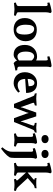

<svg xmlns="http://www.w3.org/2000/svg" viewBox="1328 -2086 1018 3714"><g transform="rotate(90 1837.0 -229.0)"><path d="M217 -602V-76Q217 -63 219.5 -58Q222 -53 232 -48Q250 -37 285 -27L278 9Q192 0 157 0Q122 0 37 9L29 -27Q65 -35 82 -47Q97 -56 97 -76V-607Q97 -642 70 -642L35 -635L27 -675Q63 -690 122 -704Q181 -718 213 -718L233 -695Q217 -653 217 -602Z M549 16Q446 16 387.5 -42Q329 -100 329 -200.5Q329 -301 390.5 -366.5Q452 -432 555.5 -432Q659 -432 718 -373.5Q777 -315 777 -215.5Q777 -116 714.5 -50Q652 16 549 16ZM458 -219Q458 -130 486.5 -82.5Q515 -35 566 -35Q648 -35 648 -197Q648 -286 619 -333.5Q590 -381 538 -381Q458 -381 458 -219Z M1269 -95Q1269 -69 1285 -62Q1298 -53 1338 -53L1345 -18Q1263 -6 1203 16Q1163 -10 1152 -49Q1094 16 1040 16Q948 16 898.5 -41.5Q849 -99 849 -201Q849 -303 911.5 -370Q974 -437 1080 -437Q1120 -437 1149 -419V-607Q1149 -644 1131.5 -644Q1114 -644 1075 -635L1068 -675Q1101 -689 1162.5 -702.5Q1224 -716 1261 -718L1281 -695Q1269 -670 1269 -602ZM1149 -87V-333Q1135 -353 1113 -367Q1091 -381 1071 -381Q1030 -381 1004 -340.5Q978 -300 978 -219.5Q978 -139 1004.5 -98.5Q1031 -58 1072 -58Q1113 -58 1149 -87Z M1625 -62Q1688 -62 1750 -105L1771 -73Q1675 16 1592 16Q1494 16 1435.5 -44Q1377 -104 1377 -202Q1377 -300 1436 -368.5Q1495 -437 1589.5 -437Q1684 -437 1731 -379.5Q1778 -322 1778 -225L1506 -207Q1514 -62 1625 -62ZM1648 -275Q1648 -386 1582 -386Q1545 -386 1525.5 -347.5Q1506 -309 1506 -255Z M1783 -429Q1850 -421 1891 -421Q1932 -421 2023 -429L2019 -394Q1988 -386 1976 -381Q1968 -377 1968 -368Q1968 -359 1972 -348L2043 -150L2049 -124L2055 -123L2062 -152L2157 -421H2231L2319 -150L2325 -124L2331 -123L2338 -152L2406 -347Q2411 -358 2411 -366.5Q2411 -375 2405 -379Q2394 -389 2358 -393L2356 -428Q2412 -421 2450 -421Q2488 -421 2547 -428L2540 -391Q2514 -388 2504.5 -379.5Q2495 -371 2483 -344L2340 9H2266L2175 -241L2168 -270L2162 -271L2156 -241L2062 9H1990L1845 -348Q1835 -373 1825.5 -381Q1816 -389 1790 -392Z M2747 -321V-76Q2747 -63 2749.5 -58Q2752 -53 2762 -48Q2780 -37 2815 -27L2808 9Q2722 0 2687 0Q2652 0 2567 9L2559 -27Q2595 -35 2612 -47Q2627 -56 2627 -76V-326Q2627 -361 2600 -361L2565 -354L2557 -394Q2593 -409 2652 -423Q2711 -437 2743 -437L2763 -414Q2747 -372 2747 -321ZM2613.5 -541Q2592 -560 2592 -591Q2592 -622 2613.5 -641Q2635 -660 2670 -660Q2705 -660 2727 -641Q2749 -622 2749 -591Q2749 -560 2727 -541Q2705 -522 2670 -522Q2635 -522 2613.5 -541Z M2915 28V-326Q2915 -361 2888 -361L2853 -354L2845 -394Q2881 -409 2940 -423Q2999 -437 3031 -437L3051 -414Q3035 -372 3035 -321V-2Q3035 69 3022 96Q2990 147 2940 190Q2918 209 2910 216Q2859 260 2855 260L2829 234Q2889 169 2908 103Q2915 80 2915 28ZM2901.5 -541Q2880 -560 2880 -591Q2880 -622 2901.5 -641Q2923 -660 2958 -660Q2993 -660 3015 -641Q3037 -622 3037 -591Q3037 -560 3015 -541Q2993 -522 2958 -522Q2923 -522 2901.5 -541Z M3317 -602V-254L3438 -357Q3457 -374 3457 -380Q3457 -389 3427 -393L3424 -427Q3455 -421 3517.5 -421Q3580 -421 3622 -427L3619 -392Q3598 -387 3583 -383.5Q3568 -380 3543 -358L3425 -256L3591 -76Q3613 -52 3632 -42L3674 -27L3666 9Q3601 0 3553.5 0Q3506 0 3448 9L3440 -27Q3449 -28 3460 -34Q3471 -40 3471 -48Q3471 -56 3452 -76L3317 -224V-76Q3317 -63 3320 -58Q3323 -53 3332 -47Q3344 -38 3380 -27L3373 9Q3290 0 3256 0Q3222 0 3137 9L3129 -27Q3165 -35 3182 -47Q3197 -56 3197 -76V-607Q3197 -642 3170 -642L3135 -635L3127 -675Q3163 -690 3222 -704Q3281 -718 3313 -718L3333 -695Q3317 -653 3317 -602Z"/></g></svg>

Font: Buenard
Style: Bold
Weight: 700
Foundry: FontFuror
Version: Version 1.002 2011